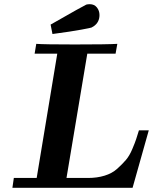

<svg xmlns="http://www.w3.org/2000/svg" viewBox="-20 -895 731 915"><path d="M39.1 0 45.9 -46.9H154.8L252.9 -639.2H145L152.8 -686Q190.9 -683.1 335.9 -683.1Q490.7 -683.1 539.1 -686L530.8 -639.2H396L296.9 -46.9H399.9Q442.9 -46.9 478.5 -57.9Q514.2 -68.8 538.6 -90.8Q563 -112.8 580.1 -132.8Q597.2 -152.8 610.6 -184.8Q624 -216.8 628.9 -231.9Q633.8 -247.1 642.1 -273.9H689L611.8 0ZM221.2 -777.8Q380.4 -868.7 391.1 -873Q397.9 -875 408.2 -875Q429.2 -875 441.7 -859.6Q454.1 -844.2 454.1 -823.2Q454.1 -789.1 426.8 -770Q418.9 -765.1 416 -763.7Q413.1 -762.2 367.4 -753.7Q321.8 -745.1 230 -732.9Z"/></svg>

Font: CMU Serif Extra
Style: BoldSlanted
Weight: 700
Italic angle: -9.46001°
Version: Version 0.7.0